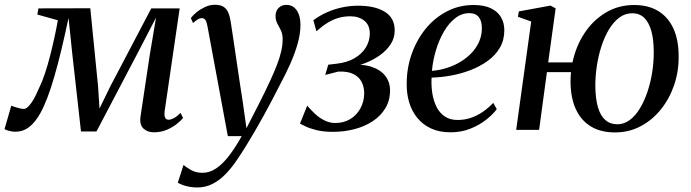

<svg xmlns="http://www.w3.org/2000/svg" viewBox="-50 -558 2968 825"><path d="M611 10.5Q583 10.5 565.8 -6.2Q548.5 -23 554 -59L593.5 -322L620.5 -482.5L543.5 -334L364.5 7H298L260.5 -327.5L244.5 -481Q229 -408 214 -345.5Q199 -283 184.2 -231.5Q169.5 -180 154.2 -140Q139 -100 123.5 -72Q102 -33 75.8 -12.5Q49.5 8 14.5 8Q6.5 8 -3.2 6Q-13 4 -20.8 1.2Q-28.5 -1.5 -30.5 -3.5L-1.5 -104Q2 -102 12 -98.8Q22 -95.5 33.5 -92.8Q45 -90 52 -90Q60.5 -90 69.2 -98Q78 -106 87 -119.2Q96 -132.5 104.2 -149.8Q112.5 -167 120.5 -185.5Q131.5 -207.5 143 -242Q154.5 -276.5 165 -317.2Q175.5 -358 184.2 -398.2Q193 -438.5 198.5 -471L110.5 -495.5L115 -522L338 -522.5L371.5 -186L377.5 -91.5L423.5 -186L600 -522H722L657.5 -80.5Q656 -69.5 657 -61.2Q658 -53 662.5 -48.2Q667 -43.5 674 -43.5Q684.5 -43.5 698.2 -51Q712 -58.5 725.5 -73L736.5 -51.5Q727.5 -39.5 709.2 -25Q691 -10.5 666 0Q641 10.5 611 10.5Z M841.5 -445Q838 -464.5 832.5 -472.2Q827 -480 818 -480Q808.5 -480 799.5 -474.5Q790.5 -469 779.5 -459L770 -480.5Q778.5 -492 794.2 -505Q810 -518 830.8 -527.8Q851.5 -537.5 874 -537.5Q897.5 -537.5 911 -528.5Q924.5 -519.5 931.2 -503Q938 -486.5 941.5 -463.5Q947.5 -423.5 954 -380.8Q960.5 -338 966.8 -294Q973 -250 979.8 -206.2Q986.5 -162.5 993 -120.5L1009 -7L1063.5 -113.5Q1089.5 -165 1108.2 -205.2Q1127 -245.5 1139.5 -277.8Q1152 -310 1158.2 -337Q1164.5 -364 1164.5 -389Q1164.5 -412 1156.8 -427.8Q1149 -443.5 1141.5 -457.2Q1134 -471 1134 -489Q1134 -511 1147.2 -524Q1160.5 -537 1180.5 -537Q1200.5 -537 1214 -525.8Q1227.5 -514.5 1234.2 -495.2Q1241 -476 1241 -450.5Q1241 -413.5 1229.2 -371.5Q1217.5 -329.5 1197.8 -285Q1178 -240.5 1153.5 -195Q1137.5 -163 1119.5 -129Q1101.5 -95 1082.8 -60.8Q1064 -26.5 1045 6Q1026 38.5 1007.5 68.5Q989 98.5 972 123.5Q947 161.5 920.2 189.2Q893.5 217 863.2 232.2Q833 247.5 798.5 247.5Q773.5 247.5 751.8 242Q730 236.5 714 227L738.5 151Q749.5 160 770.2 172.2Q791 184.5 820.5 184.5Q850.5 184.5 878.2 166Q906 147.5 933.2 112.5Q960.5 77.5 988.5 27H929Z M1380.5 8.5Q1339 8.5 1309.5 1Q1280 -6.5 1262.5 -15Q1245 -23.5 1239 -27L1270 -104Q1285 -86.5 1303.2 -69.2Q1321.5 -52 1343.8 -40.8Q1366 -29.5 1391 -29.5Q1427 -29.5 1454.8 -46.2Q1482.5 -63 1498.5 -92Q1514.5 -121 1515 -157Q1515 -183 1504.5 -204.8Q1494 -226.5 1469.8 -239.2Q1445.5 -252 1404 -250.5L1347.5 -236L1360.5 -280L1394.5 -284Q1441 -289 1473.2 -307.8Q1505.5 -326.5 1522.2 -354.5Q1539 -382.5 1539 -414Q1539 -450 1515.5 -469Q1492 -488 1455.5 -488Q1428.5 -488 1404.2 -481Q1380 -474 1357 -459.8Q1334 -445.5 1309.5 -423.5L1296.5 -471Q1324 -491.5 1355 -505.2Q1386 -519 1419.8 -526.2Q1453.5 -533.5 1489 -533.5Q1561.5 -533.5 1603.8 -507.2Q1646 -481 1646 -427Q1646 -394.5 1628.5 -367.8Q1611 -341 1581.8 -320.2Q1552.5 -299.5 1517 -286Q1481.5 -272.5 1445.5 -267L1450 -277.5Q1507 -284 1546.2 -271Q1585.5 -258 1605.8 -231.5Q1626 -205 1626 -170Q1626 -126.5 1606 -93.2Q1586 -60 1551.5 -37.2Q1517 -14.5 1473 -3Q1429 8.5 1380.5 8.5Z M2084.5 -89Q2069.5 -68 2040.5 -44.8Q2011.5 -21.5 1972.2 -5.5Q1933 10.5 1886 10.5Q1837.5 10.5 1801.8 -6.2Q1766 -23 1742.8 -51.8Q1719.5 -80.5 1708.2 -118Q1697 -155.5 1697.5 -197.5Q1697.5 -265.5 1719.2 -326.8Q1741 -388 1779.5 -435Q1818 -482 1870.5 -509.2Q1923 -536.5 1985 -536.5Q2029.5 -536.5 2058.8 -522.8Q2088 -509 2102.5 -484.5Q2117 -460 2117 -428Q2117 -386 2098 -353.2Q2079 -320.5 2046.2 -296.8Q2013.5 -273 1973 -257.2Q1932.5 -241.5 1888.8 -233.5Q1845 -225.5 1804.5 -224.5Q1802.5 -190.5 1807.5 -158Q1812.5 -125.5 1825.5 -99.2Q1838.5 -73 1861 -57.8Q1883.5 -42.5 1916 -42.5Q1946 -42.5 1973 -51.5Q2000 -60.5 2024.2 -77.2Q2048.5 -94 2069.5 -116ZM1967 -501.5Q1934 -501.5 1906.5 -480.2Q1879 -459 1858 -423.2Q1837 -387.5 1823.5 -343.2Q1810 -299 1806 -253.5Q1841 -256.5 1873 -267Q1905 -277.5 1932 -294.5Q1959 -311.5 1979 -333.5Q1999 -355.5 2009.8 -381.5Q2020.5 -407.5 2020.5 -436.5Q2020.5 -468.5 2007 -485Q1993.5 -501.5 1967 -501.5Z M2305.5 -290H2410Q2424.5 -359 2461.2 -415Q2498 -471 2552.8 -503.8Q2607.5 -536.5 2674.5 -536.5Q2736.5 -536.5 2779 -510.2Q2821.5 -484 2843.8 -435Q2866 -386 2866 -317.5Q2867 -252.5 2847 -193.5Q2827 -134.5 2790.2 -88.5Q2753.5 -42.5 2703.2 -15.8Q2653 11 2592.5 11Q2531 11 2488.8 -14.8Q2446.5 -40.5 2424.2 -89Q2402 -137.5 2401.5 -206.5Q2401.5 -217 2402 -227.5Q2402.5 -238 2403.5 -248H2300L2266.5 0H2168L2232.5 -465.5L2175.5 -486L2179.5 -509L2315.5 -534L2337.5 -522ZM2666.5 -501Q2635.5 -501 2610.5 -482Q2585.5 -463 2566.2 -430.8Q2547 -398.5 2534 -358.2Q2521 -318 2514.5 -274.5Q2508 -231 2508 -190Q2508.5 -134.5 2519.2 -97.5Q2530 -60.5 2551 -42.2Q2572 -24 2602.5 -24Q2631.5 -24 2656 -42.2Q2680.5 -60.5 2699.5 -92Q2718.5 -123.5 2732 -163.5Q2745.5 -203.5 2752.5 -248Q2759.5 -292.5 2759 -336Q2759 -387 2749 -423.8Q2739 -460.5 2718.8 -480.8Q2698.5 -501 2666.5 -501Z"/></svg>

Font: Merriweather 96pt
Style: Italic
Weight: 400
Italic angle: -7.8°
Version: Version 2.101